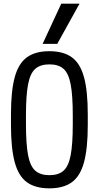

<svg xmlns="http://www.w3.org/2000/svg" viewBox="-20 -1020 540 1050"><path d="M250 10Q173 10 127 -23.5Q81 -57 60.5 -133Q40 -209 40 -335V-395Q40 -522 60.5 -597.5Q81 -673 127 -706.5Q173 -740 250 -740Q327 -740 373 -706.5Q419 -673 439.5 -597.5Q460 -522 460 -395V-335Q460 -209 439.5 -133Q419 -57 373 -23.5Q327 10 250 10ZM250 -62Q300 -62 327.5 -86.5Q355 -111 366.5 -171.5Q378 -232 378 -340V-390Q378 -498 366.5 -558.5Q355 -619 327.5 -643.5Q300 -668 250 -668Q201 -668 173 -643.5Q145 -619 133.5 -558.5Q122 -498 122 -390V-340Q122 -232 133.5 -171.5Q145 -111 173 -86.5Q201 -62 250 -62ZM293 -780H213L315 -1000H415Z"/></svg>

Font: M PLUS 1 Code
Style: Regular
Weight: 400
Designer: Coji Morishita
Foundry: UNDERFOREST DESIGN
Version: Version 1.005